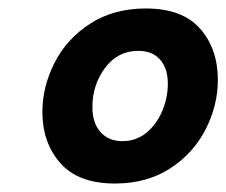

<svg xmlns="http://www.w3.org/2000/svg" viewBox="-20 -795 534 453"><path d="M80 -531Q80 -590 108.5 -646.5Q137 -703 192.5 -739Q248 -775 324 -775Q410 -775 452 -727.5Q494 -680 494 -606Q494 -547 465.5 -490.5Q437 -434 382 -398Q327 -362 251 -362Q165 -362 122.5 -410Q80 -458 80 -531ZM376 -598Q376 -633 358 -654Q340 -675 306 -675Q258 -675 228 -635Q198 -595 198 -542Q198 -505 217 -483.5Q236 -462 269 -462Q301 -462 325 -481.5Q349 -501 362.5 -532.5Q376 -564 376 -598Z"/></svg>

Font: Open Sauce Sans Black Italic
Style: Regular
Weight: 900
Italic angle: -10°
Designer: Alfredo Marco Pradil
Foundry: Creative Sauce Fz LLC
Version: Version 1.477